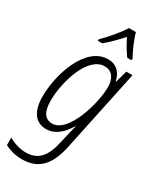

<svg xmlns="http://www.w3.org/2000/svg" viewBox="-254 -840 954 1155"><g transform="rotate(30 223.0 -263.0)"><path d="M154 -616 153 -606H184C221 -636 260 -676 294 -714C312 -675 337 -635 358 -606H387L389 -616C369 -651 336 -725 326 -766H278C249 -719 195 -657 154 -616ZM112 240C229 240 289 173 318 38L438 -531H395L372 -448H369C358 -501 326 -541 264 -541C111 -541 33 -309 33 -149C33 -47 75 10 148 10C210 10 257 -32 293 -92H296C288 -64 280 -31 276 -11L265 36C242 140 200 193 112 193C68 193 20 175 -6 158V211C20 225 64 240 112 240ZM164 -37C114 -37 88 -75 88 -152C88 -286 152 -494 267 -494C317 -494 346 -457 346 -395C346 -283 276 -37 164 -37Z"/></g></svg>

Font: Noto Sans Condensed Light
Style: Italic
Weight: 300
Width: 3
Italic angle: -12°
Designer: Monotype Design Team
Foundry: Monotype Imaging Inc.
Version: Version 2.013